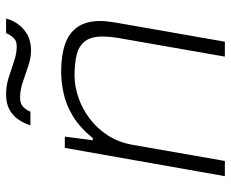

<svg xmlns="http://www.w3.org/2000/svg" viewBox="-84 -675 759 631"><g transform="rotate(-90 295.5 -359.5)"><path d="M32 0 125 -526H162L150 -434H157Q192 -477 229.5 -499.5Q267 -522 304.5 -530Q342 -538 376 -538Q428 -538 465 -525.5Q502 -513 522 -484.5Q542 -456 542 -409Q542 -398 540.5 -385.5Q539 -373 537 -360L474 0H425L487 -355Q489 -368 490 -379.5Q491 -391 491 -400Q491 -441 474.5 -461Q458 -481 429 -487.5Q400 -494 363 -494Q328 -494 291 -481.5Q254 -469 221.5 -444.5Q189 -420 166 -384.5Q143 -349 135 -303L82 0ZM199 -639Q206 -661 218.5 -679Q231 -697 251 -708Q271 -719 301 -719Q329 -719 356 -710.5Q383 -702 409 -693Q435 -684 459 -684Q478 -684 488 -696Q498 -708 502 -719H550Q544 -696 530 -677.5Q516 -659 495 -648Q474 -637 445 -637Q420 -637 393 -646.5Q366 -656 340 -664.5Q314 -673 290 -673Q269 -673 258.5 -661.5Q248 -650 244 -639Z"/></g></svg>

Font: Archivo SemiExpanded Thin
Style: Italic
Weight: 250
Width: 6
Italic angle: -10°
Designer: Hector Gatti
Foundry: Omnibus-Type
Version: Version 2.001